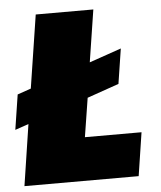

<svg xmlns="http://www.w3.org/2000/svg" viewBox="-70 -732 653 777"><g transform="rotate(-5 257.0 -344.0)"><path d="M-2 0 36 -249 -19 -230 3 -372 58 -391 104 -688H338L305 -476L435 -521L413 -379L284 -334L259 -176H489L462 0Z"/></g></svg>

Font: Azeri Sans Black
Style: Italic
Weight: 900
Designer: Hector Gatti & Omnibus-Type (original fonts) / Cristiano Sobral (main changes and remastering)
Foundry: Omnibus-Type
Version: Version 0.07;August 21, 2020;FontCreator 13.0.0.2681 64-bit;